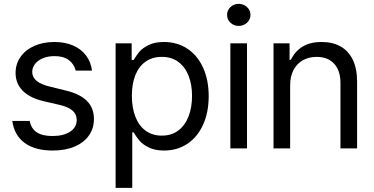

<svg xmlns="http://www.w3.org/2000/svg" viewBox="-20 -749 1890 969"><path d="M254.9 -465.8Q222.7 -465.8 197 -455.3Q171.4 -444.8 157 -426.5Q142.6 -408.2 142.6 -385.7Q142.6 -359.4 164.8 -340.8Q187 -322.3 233.4 -311.5L312.5 -292Q383.8 -274.9 418.9 -239.5Q454.1 -204.1 454.1 -148.4Q454.1 -102.1 429.4 -66.2Q404.8 -30.3 357.9 -9.8Q311 10.7 246.1 10.7Q156.7 10.7 104.5 -27.6Q52.2 -65.9 42 -138.7H129.9Q137.2 -100.1 165.5 -81.3Q193.8 -62.5 244.1 -62.5Q300.8 -62.5 334 -84.5Q367.2 -106.4 367.2 -143.6Q367.2 -171.9 346.2 -190.7Q325.2 -209.5 280.3 -219.7L200.2 -238.3Q130.9 -254.4 94.7 -291Q58.6 -327.6 58.6 -380.9Q58.6 -425.8 83.3 -461.4Q107.9 -497.1 152.6 -517.1Q197.3 -537.1 254.9 -537.1Q308.6 -537.1 349.6 -519Q390.6 -501 414.8 -468.3Q439 -435.5 444.3 -392.6H362.3Q353 -427.2 326.4 -446.5Q299.8 -465.8 254.9 -465.8Z M563.5 -530.3H644.5V-446.3H654.3Q669.9 -471.7 684.6 -489Q699.2 -506.3 730 -521.7Q760.7 -537.1 807.6 -537.1Q874 -537.1 925 -503.7Q976.1 -470.2 1004.6 -408.2Q1033.2 -346.2 1033.2 -263.7Q1033.2 -181.2 1004.6 -118.9Q976.1 -56.6 925 -22.9Q874 10.7 808.6 10.7Q762.2 10.7 731.2 -4.6Q700.2 -20 684.6 -38.3Q668.9 -56.6 654.3 -81.1H647.5V199.2H563.5ZM796.9 -64.5Q845.7 -64.5 880.1 -90.6Q914.6 -116.7 931.9 -162.4Q949.2 -208 949.2 -265.6Q949.2 -321.8 931.9 -366.2Q914.6 -410.6 880.4 -436.3Q846.2 -461.9 796.9 -461.9Q748 -461.9 714.1 -437.5Q680.2 -413.1 662.8 -368.9Q645.5 -324.7 645.5 -265.6Q645.5 -205.6 663.1 -160.2Q680.7 -114.7 714.8 -89.6Q749 -64.5 796.9 -64.5Z M1142.6 -530.3H1226.6V0H1142.6ZM1126 -673.8Q1126 -697.3 1143.1 -713.4Q1160.2 -729.5 1184.6 -729.5Q1209 -729.5 1226.6 -713.4Q1244.1 -697.3 1244.1 -673.8Q1244.1 -650.4 1226.6 -634.3Q1209 -618.2 1184.6 -618.2Q1160.2 -618.2 1143.1 -634.3Q1126 -650.4 1126 -673.8Z M1444.3 0H1360.4V-530.3H1441.4V-447.3H1448.2Q1468.3 -489.7 1506.6 -513.4Q1544.9 -537.1 1603.5 -537.1Q1658.2 -537.1 1698.2 -514.9Q1738.3 -492.7 1760.3 -447.8Q1782.2 -402.8 1782.2 -336.9V0H1698.2V-331.1Q1698.2 -392.6 1666.5 -427.2Q1634.8 -461.9 1578.1 -461.9Q1539.1 -461.9 1508.8 -445.1Q1478.5 -428.2 1461.4 -395.8Q1444.3 -363.3 1444.3 -318.4Z"/></svg>

Font: Pretendard Std
Style: Regular
Weight: 400
Designer: Base glyphs from Inter by Rasmus Andersson; Hangeul glyphs from Noto Sans CJK(Source Han Sans) by Jang Soo-young and Kan
Foundry: Kil Hyung-jin
Version: Version 1.309